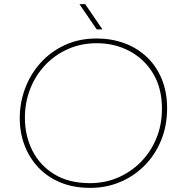

<svg xmlns="http://www.w3.org/2000/svg" viewBox="-20 -900 878 933"><path d="M419 13Q338 13 274.5 -13Q211 -39 167 -85.5Q123 -132 99.5 -193.5Q76 -255 76 -326Q76 -401 102 -470.5Q128 -540 177 -594.5Q226 -649 295 -681Q364 -713 450 -713Q522 -713 584.5 -690Q647 -667 693.5 -623Q740 -579 766 -516Q792 -453 792 -374Q792 -288 762.5 -217Q733 -146 681.5 -94.5Q630 -43 562.5 -15Q495 13 419 13ZM418 -10Q490 -10 553 -37Q616 -64 664 -112.5Q712 -161 739.5 -227Q767 -293 767 -372Q767 -471 724.5 -542Q682 -613 610 -651.5Q538 -690 450 -690Q374 -690 310 -661.5Q246 -633 199 -583Q152 -533 126.5 -467.5Q101 -402 101 -328Q101 -241 137 -169Q173 -97 243.5 -53.5Q314 -10 418 -10ZM450 -757 366 -880H394L478 -757Z"/></svg>

Font: MuseoModerno Thin Thin
Style: Italic
Weight: 250
Italic angle: -9°
Version: Version 1.003